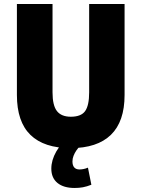

<svg xmlns="http://www.w3.org/2000/svg" viewBox="-20 -725 703 954"><path d="M331 11Q199 11 131.5 -54.5Q64 -120 64 -253V-705H241V-266Q241 -201 263 -173Q285 -145 332 -145Q383 -145 403 -173Q423 -201 423 -266V-705H599V-253Q599 -121 531 -55Q463 11 331 11ZM351 209Q296 209 265.5 184Q235 159 235 113Q235 71 259.5 28Q284 -15 328 -46L379 0Q368 10 359.5 22.5Q351 35 345.5 49Q340 63 340 77Q340 97 349 107Q358 117 375 117Q384 117 394.5 115Q405 113 417 108L434 193Q411 202 392 205.5Q373 209 351 209Z"/></svg>

Font: Nunito Sans 7pt Condensed Black
Style: Regular
Weight: 900
Width: 3
Designer: Vernon Adams
Foundry: Vernon Adams
Version: Version 3.101;gftools[0.9.27]